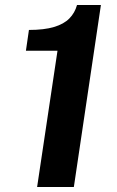

<svg xmlns="http://www.w3.org/2000/svg" viewBox="-20 -743 464 763"><path d="M127.5 0 208.5 -541.5H83L95 -624Q155.5 -624 194.8 -635.8Q234 -647.5 255.8 -669.8Q277.5 -692 286 -723H381L273.5 0Z"/></svg>

Font: Public Sans Thin
Style: Bold Italic
Weight: 700
Italic angle: -8°
Version: Version 2.001